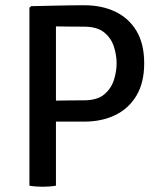

<svg xmlns="http://www.w3.org/2000/svg" viewBox="-20 -707 606 731"><path d="M529 -466Q529 -393 500 -343.8Q471 -294.5 419.5 -269.2Q368 -244 301.5 -244H150.5V-323Q167.5 -323.5 197.2 -324Q227 -324.5 255.8 -324.8Q284.5 -325 299 -325Q350 -325 376.8 -347.5Q403.5 -370 413.8 -402.8Q424 -435.5 424 -466Q424 -497 413.8 -529.2Q403.5 -561.5 376.8 -583.5Q350 -605.5 299 -605.5Q277 -605.5 247.8 -605.8Q218.5 -606 193 -606.5V0Q181.5 2 167.8 3Q154 4 142 4Q131 4 117.2 3Q103.5 2 92 0V-677.5L98.5 -683.5Q154.5 -684.5 203 -685.8Q251.5 -687 301.5 -687Q367.5 -687 419 -662.5Q470.5 -638 499.8 -589Q529 -540 529 -466Z"/></svg>

Font: Signika Negative
Style: Regular
Weight: 400
Designer: Anna Giedry
Foundry: Anna Giedry
Version: Version 2.001